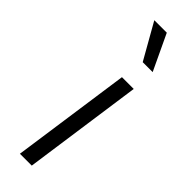

<svg xmlns="http://www.w3.org/2000/svg" viewBox="-258 -755 760 760"><g transform="rotate(45 122.5 -375.0)"><path d="M73.2 -750H143.1L213.9 -600.1H158.2ZM142.1 -500H208L137.2 0H70.8Z"/></g></svg>

Font: Oakes Grotesk
Style: Light Italic
Weight: 300
Designer: Samuel Oakes
Foundry: Samuel Oakes
Version: Version 1.0 | wf-rip DC20170320